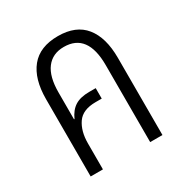

<svg xmlns="http://www.w3.org/2000/svg" viewBox="-129 -629 702 732"><g transform="rotate(-30 222.0 -263.0)"><path d="M64 0V-340Q64 -429 103.5 -477.5Q143 -526 223 -526Q302 -526 341 -477.5Q380 -429 380 -340V0H326V-339Q326 -479 222 -479Q172 -479 145 -443.5Q118 -408 118 -339V-221L120 -220Q134 -252 157.5 -267Q181 -282 221 -282H249V-236H222Q165 -236 141.5 -202Q118 -168 118 -114V0Z"/></g></svg>

Font: Noto Sans Thai UI ExtCond Light
Style: Regular
Weight: 300
Width: 2
Designer: Monotype Design Team
Foundry: Monotype Imaging Inc.
Version: Version 2.000; ttfautohint (v1.8.4.7-5d5b)